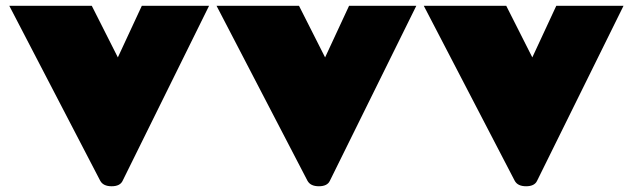

<svg xmlns="http://www.w3.org/2000/svg" viewBox="-20 -627 2193 665"><path d="M388.2 -428.2 471.2 -606.9H704.1L404.8 -1Q396 18.1 366.7 18.1Q337.4 18.1 327.1 -1L12.2 -606.9H297.9Z M1106 -428.2 1189 -606.9H1421.9L1122.6 -1Q1113.8 18.1 1084.5 18.1Q1055.2 18.1 1044.9 -1L730 -606.9H1015.6Z M1823.7 -428.2 1906.7 -606.9H2139.6L1840.3 -1Q1831.5 18.1 1802.2 18.1Q1772.9 18.1 1762.7 -1L1447.8 -606.9H1733.4Z"/></svg>

Font: Fz Rammetto One
Style: Regular
Weight: 400
Designer: Vernon Adams
Foundry: Vernon Adams
Version: Vit hóa bi c Thuy @ FontZin.Com